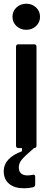

<svg xmlns="http://www.w3.org/2000/svg" viewBox="-20 -795 282 1031"><path d="M79 0Q66 0 66 -13V-544Q66 -557 79 -557H163Q176 -557 176 -544V-13Q176 0 163 0ZM47 -705Q47 -735 68.5 -755Q90 -775 121 -775Q152 -775 173.5 -755Q195 -735 195 -705Q195 -675 173.5 -655Q152 -635 121 -635Q90 -635 68.5 -655Q47 -675 47 -705ZM0 124Q0 54 98 17V0H163Q114 42 97.5 61.5Q81 81 81 104Q81 125 93 136Q105 147 128 147Q139 147 154 144L159 143Q169 143 169 155V196Q169 208 156 211Q133 216 109 216Q58 216 29 192Q0 168 0 124Z"/></svg>

Font: Open Sauce Two Medium
Style: Regular
Weight: 500
Designer: Alfredo Marco Pradil
Foundry: Creative Sauce Fz LLC
Version: Version 1.477